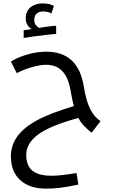

<svg xmlns="http://www.w3.org/2000/svg" viewBox="-20 -803 684 1144"><path d="M525.9 -12.2Q499 -33.7 480 -53.7Q460.9 -73.7 446.8 -100.1Q279.3 -54.7 207.8 -2Q136.2 50.8 136.2 120.1Q136.2 184.1 173.3 214.1Q210.4 244.1 289.1 244.1Q339.4 244.1 436 228L446.8 296.9Q376 312 334.5 316.4Q293 320.8 252.9 320.8Q156.2 320.8 100.6 270.3Q44.9 219.7 44.9 127.9Q44.9 64.9 81.5 12.2Q118.2 -40.5 196.8 -84.2Q275.4 -127.9 419.9 -170.9Q412.1 -197.3 400.9 -261.2Q387.7 -340.3 351.8 -378.7Q315.9 -417 254.9 -417Q219.2 -417 168.9 -402.6Q118.7 -388.2 80.1 -367.2L44.9 -436Q83.5 -460.9 141.6 -478Q199.7 -495.1 255.9 -495.1Q447.3 -495.1 480 -284.2Q492.2 -206.1 515.6 -157Q539.1 -107.9 579.1 -81.1ZM121.1 -622.6 168.5 -629.4Q133.3 -652.3 133.3 -692.9Q133.3 -735.8 161.4 -759.3Q189.5 -782.7 235.4 -782.7Q274.4 -782.7 301.3 -767.6L286.1 -722.7Q266.1 -734.9 236.3 -734.9Q214.4 -734.9 199.2 -722.4Q184.1 -710 184.1 -683.6Q184.1 -666.5 192.9 -654.5Q201.7 -642.6 214.4 -636.7Q224.1 -639.2 262.2 -644.3Q300.3 -649.4 314.5 -649.4V-600.6Q306.6 -600.6 279.1 -597.9Q251.5 -595.2 177.2 -585.4L121.1 -576.7Z"/></svg>

Font: DroidArabicKufi
Style: Regular
Weight: 400
Designer: Pascal Zoghbi
Foundry: Ascender Corporation
Version: Version 1.00; ttfautohint (v1.4.1)